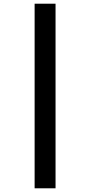

<svg xmlns="http://www.w3.org/2000/svg" viewBox="-20 -786 487 1037"><path d="M167 -766H280V231H167Z"/></svg>

Font: Noto Sans Khmer UI Condensed
Style: Bold
Weight: 700
Width: 3
Designer: Danh Hong and the Monotype Design Team
Foundry: Monotype Imaging Inc.
Version: Version 2.002; ttfautohint (v1.8.4.7-5d5b)